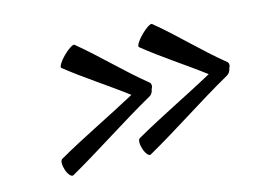

<svg xmlns="http://www.w3.org/2000/svg" viewBox="-67 -585 844 638"><g transform="rotate(-15 355.5 -266.5)"><path d="M440 -289C367 -348 303 -416 230 -476C226 -479 208 -468 191 -451C174 -434 164 -417 168 -413C233 -361 304 -316 370 -266C278 -216 184 -172 93 -120C86 -116 86 -100 92 -82C98 -65 108 -54 115 -58C219 -117 321 -186 426 -245C434 -249 439 -258 440 -267C445 -275 445 -284 440 -289ZM706 -289C633 -348 570 -416 497 -476C492 -479 475 -468 458 -451C441 -434 431 -417 435 -413C499 -361 570 -316 636 -266C545 -216 451 -172 360 -120C353 -116 353 -100 359 -82C365 -65 375 -54 381 -58C486 -117 587 -186 692 -245C700 -249 706 -258 707 -267C712 -275 712 -284 706 -289Z"/></g></svg>

Font: Nupuram Light Oblique
Style: Regular
Weight: 300
Designer: Santhosh Thottingal (santhosh.thottingal@gmail.com)
Foundry: SMC
Version: Version 1.000